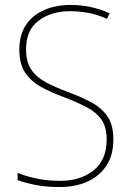

<svg xmlns="http://www.w3.org/2000/svg" viewBox="-20 -744 527 774"><path d="M437 -182Q437 -118 408.5 -75.5Q380 -33 331.5 -11.5Q283 10 221 10Q167 10 125.5 2Q84 -6 51 -18V-47Q86 -33 129 -24Q172 -15 223 -15Q304 -15 357 -57Q410 -99 410 -182Q410 -231 389.5 -261Q369 -291 330 -311.5Q291 -332 236 -353Q185 -372 145 -394Q105 -416 81.5 -451Q58 -486 58 -544Q58 -604 85 -644Q112 -684 159 -704Q206 -724 265 -724Q349 -724 422 -690L411 -668Q371 -686 333.5 -692.5Q296 -699 263 -699Q187 -699 136 -661Q85 -623 85 -546Q85 -493 107 -462Q129 -431 166.5 -411.5Q204 -392 249 -375Q306 -354 348 -331.5Q390 -309 413.5 -274.5Q437 -240 437 -182Z"/></svg>

Font: Noto Sans Kannada SemiCondensed Thin
Style: Regular
Weight: 100
Width: 4
Designer: Jelle Bosma - Monotype Design Team
Foundry: Monotype Imaging Inc.
Version: Version 2.005; ttfautohint (v1.8.4.7-5d5b)